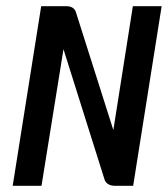

<svg xmlns="http://www.w3.org/2000/svg" viewBox="-20 -600 542 620"><path d="M21 0H114L185 -441L318 -19C323 -6 336 0 351 0H410L502 -580H409L346 -180L225 -561C221 -574 209 -580 195 -580H113Z"/></svg>

Font: Charger Sport
Style: BdNrwObl
Weight: 700
Designer: Jasper
Foundry: Cannot Into Space Fonts
Version: Version 1.1